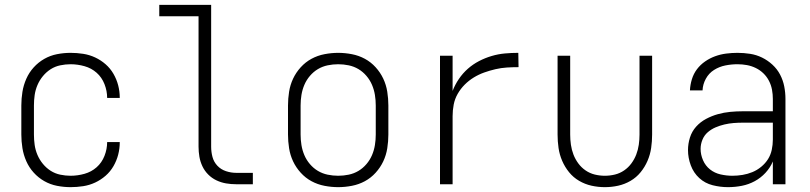

<svg xmlns="http://www.w3.org/2000/svg" viewBox="-20 -760 3340 792"><path d="M271 12Q243 12 215 6.5Q187 1 162.5 -13Q138 -27 119 -48Q100 -69 88.5 -95Q77 -121 72.5 -149Q68 -177 68 -205V-325Q68 -353 72.5 -381Q77 -409 88.5 -435Q100 -461 119 -482Q138 -503 162.5 -517Q187 -531 215 -536.5Q243 -542 271 -542Q297 -542 323 -538Q349 -534 372.5 -523Q396 -512 415.5 -495Q435 -478 448 -455.5Q461 -433 467.5 -408Q474 -383 474 -357V-356H422Q422 -385 411 -413Q400 -441 378.5 -460Q357 -479 328.5 -487Q300 -495 271 -495Q250 -495 228.5 -490.5Q207 -486 189 -474.5Q171 -463 157 -446Q143 -429 134.5 -409Q126 -389 123 -368Q120 -347 120 -325V-205Q120 -183 123 -162Q126 -141 134.5 -121Q143 -101 157 -84Q171 -67 189 -55.5Q207 -44 228.5 -39.5Q250 -35 271 -35Q300 -35 328.5 -43Q357 -51 378.5 -70Q400 -89 411 -117Q422 -145 422 -174H474V-173Q474 -147 467.5 -122Q461 -97 448 -74.5Q435 -52 415.5 -35Q396 -18 372.5 -7Q349 4 323 8Q297 12 271 12Z M1023 0H954Q933 0 912.5 -3.5Q892 -7 873 -16Q854 -25 839 -40Q824 -55 815 -74Q806 -93 802.5 -113.5Q799 -134 799 -155V-693H637V-740H851V-155Q851 -133 856.5 -112.5Q862 -92 876.5 -76.5Q891 -61 912 -54Q933 -47 954 -47H1023Z M1375 12Q1347 12 1318.5 6.5Q1290 1 1265 -12.5Q1240 -26 1220.5 -47.5Q1201 -69 1189 -94.5Q1177 -120 1172.5 -148.5Q1168 -177 1168 -205V-325Q1168 -353 1172.5 -381.5Q1177 -410 1189 -435.5Q1201 -461 1220.5 -482.5Q1240 -504 1265 -517.5Q1290 -531 1318.5 -536.5Q1347 -542 1375 -542Q1403 -542 1431.5 -536.5Q1460 -531 1485 -517.5Q1510 -504 1529.5 -482.5Q1549 -461 1561 -435.5Q1573 -410 1577.5 -381.5Q1582 -353 1582 -325V-205Q1582 -177 1577.5 -148.5Q1573 -120 1561 -94.5Q1549 -69 1529.5 -47.5Q1510 -26 1485 -12.5Q1460 1 1431.5 6.5Q1403 12 1375 12ZM1375 -35Q1397 -35 1418.5 -39.5Q1440 -44 1458.5 -55Q1477 -66 1491.5 -83Q1506 -100 1514.5 -120Q1523 -140 1526.5 -161.5Q1530 -183 1530 -205V-325Q1530 -347 1526.5 -368.5Q1523 -390 1514.5 -410Q1506 -430 1491.5 -447Q1477 -464 1458.5 -475Q1440 -486 1418.5 -490.5Q1397 -495 1375 -495Q1353 -495 1331.5 -490.5Q1310 -486 1291.5 -475Q1273 -464 1258.5 -447Q1244 -430 1235.5 -410Q1227 -390 1223.5 -368.5Q1220 -347 1220 -325V-205Q1220 -183 1223.5 -161.5Q1227 -140 1235.5 -120Q1244 -100 1258.5 -83Q1273 -66 1291.5 -55Q1310 -44 1331.5 -39.5Q1353 -35 1375 -35Z M1795 0V-530H1847V-385Q1857 -411 1873 -434.5Q1889 -458 1910 -476.5Q1931 -495 1956 -508Q1981 -521 2008 -529Q2035 -537 2062.5 -539.5Q2090 -542 2118 -542L2119 -483Q2095 -483 2071 -481.5Q2047 -480 2023.5 -474.5Q2000 -469 1977.5 -461Q1955 -453 1934.5 -440.5Q1914 -428 1897 -411Q1880 -394 1868 -373Q1856 -352 1851.5 -328.5Q1847 -305 1847 -281V0Z M2475 12Q2447 12 2420 6Q2393 0 2369 -14Q2345 -28 2327.5 -49.5Q2310 -71 2299 -96.5Q2288 -122 2284 -149.5Q2280 -177 2280 -205V-530H2332V-205Q2332 -184 2335 -163Q2338 -142 2345.5 -122.5Q2353 -103 2365.5 -86Q2378 -69 2395.5 -57Q2413 -45 2433.5 -40Q2454 -35 2475 -35Q2496 -35 2516.5 -40Q2537 -45 2554.5 -57Q2572 -69 2584.5 -86Q2597 -103 2604.5 -122.5Q2612 -142 2615 -163Q2618 -184 2618 -205V-530H2670V-205Q2670 -177 2666 -149.5Q2662 -122 2651 -96.5Q2640 -71 2622.5 -49.5Q2605 -28 2581 -14Q2557 0 2530 6Q2503 12 2475 12Z M2983 12Q2951 12 2919.5 4Q2888 -4 2864.5 -25.5Q2841 -47 2829.5 -78Q2818 -109 2818 -141Q2818 -167 2826 -192.5Q2834 -218 2851.5 -237.5Q2869 -257 2892.5 -269.5Q2916 -282 2941 -289Q2966 -296 2992 -298.5Q3018 -301 3044 -301H3168V-352Q3168 -371 3164.5 -390Q3161 -409 3152 -426.5Q3143 -444 3129 -457.5Q3115 -471 3097.5 -479.5Q3080 -488 3061 -491.5Q3042 -495 3022 -495Q2997 -495 2972 -490Q2947 -485 2925.5 -471.5Q2904 -458 2891.5 -435Q2879 -412 2878 -387H2826Q2827 -410 2834 -433Q2841 -456 2855 -474.5Q2869 -493 2888.5 -506.5Q2908 -520 2930 -528Q2952 -536 2975.5 -539Q2999 -542 3022 -542Q3048 -542 3074 -538Q3100 -534 3123.5 -522.5Q3147 -511 3166.5 -493Q3186 -475 3198 -452Q3210 -429 3215 -403.5Q3220 -378 3220 -352V0H3168V-94Q3157 -68 3137.5 -47Q3118 -26 3093 -12.5Q3068 1 3040 6.5Q3012 12 2983 12ZM3001 -35Q3022 -35 3043 -38.5Q3064 -42 3083.5 -50Q3103 -58 3120 -72Q3137 -86 3148 -103.5Q3159 -121 3163.5 -142Q3168 -163 3168 -184V-254H3044Q3025 -254 3006 -252.5Q2987 -251 2968 -246.5Q2949 -242 2931.5 -234.5Q2914 -227 2899.5 -214.5Q2885 -202 2877.5 -183.5Q2870 -165 2870 -146Q2870 -122 2880 -99Q2890 -76 2909 -61Q2928 -46 2952.5 -40.5Q2977 -35 3001 -35Z"/></svg>

Font: Lode Dark
Style: Regular
Weight: 400
Monospace: yes
Designer: Belleve Invis
Foundry: Belleve Invis
Version: Version 29.2.0; ttfautohint (v1.8.3)